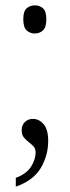

<svg xmlns="http://www.w3.org/2000/svg" viewBox="-20 -543 261 717"><path d="M110 -418Q92 -418 79.5 -429.5Q67 -441 67 -471Q67 -501 79.5 -512Q92 -523 110 -523Q128 -523 140.5 -512Q153 -501 153 -471Q153 -441 140.5 -429.5Q128 -418 110 -418ZM39 121Q78 107 95.5 80Q113 53 113 26Q113 12 105 3.5Q97 -5 87 -12.5Q77 -20 69 -30Q61 -40 61 -57Q61 -76 73 -87.5Q85 -99 103 -99Q126 -99 143 -79Q160 -59 160 -17Q160 37 132.5 84Q105 131 39 154Z"/></svg>

Font: Noto Serif Condensed Light
Style: Regular
Weight: 300
Width: 3
Designer: Monotype Design Team
Foundry: Monotype Imaging Inc.
Version: Version 2.013